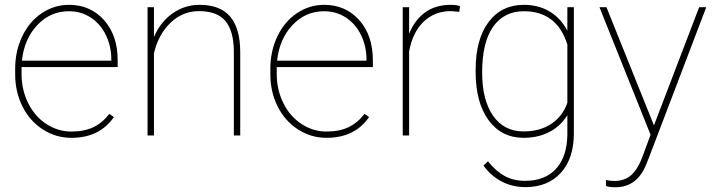

<svg xmlns="http://www.w3.org/2000/svg" viewBox="-20 -558 2946 791"><path d="M273.9 9.8Q210 9.8 156.5 -24.7Q103 -59.1 72.8 -119.1Q42.5 -179.2 42.5 -252.4V-274.4Q42.5 -347.7 71.8 -408.7Q101.1 -469.7 152.3 -503.9Q203.6 -538.1 264.2 -538.1Q352.5 -538.1 408.7 -475.1Q464.8 -412.1 464.8 -309.6V-281.7H68.8V-252.9Q68.8 -188.5 95.9 -133.5Q123 -78.6 170.7 -47.4Q218.3 -16.1 273.9 -16.1Q327.1 -16.1 364.5 -33.9Q401.9 -51.8 430.7 -88.9L449.2 -75.7Q390.1 9.8 273.9 9.8ZM264.2 -511.7Q187 -511.7 133.3 -454.3Q79.6 -397 70.3 -308.1H438.5V-314.5Q438.5 -368.2 415.8 -414.3Q393.1 -460.4 353.3 -486.1Q313.5 -511.7 264.2 -511.7Z M614.3 -405.3Q640.1 -466.8 690.4 -502.4Q740.7 -538.1 801.8 -538.1Q886.7 -538.1 928 -490Q969.2 -441.9 969.7 -344.7V0H943.4V-345.7Q942.9 -430.7 908.7 -471.4Q874.5 -512.2 800.3 -512.2Q731.9 -512.2 681.9 -463.6Q631.8 -415 614.3 -338.4V0H587.9V-528.3H614.3Z M1325.2 9.8Q1261.2 9.8 1207.8 -24.7Q1154.3 -59.1 1124 -119.1Q1093.8 -179.2 1093.8 -252.4V-274.4Q1093.8 -347.7 1123 -408.7Q1152.3 -469.7 1203.6 -503.9Q1254.9 -538.1 1315.4 -538.1Q1403.8 -538.1 1460 -475.1Q1516.1 -412.1 1516.1 -309.6V-281.7H1120.1V-252.9Q1120.1 -188.5 1147.2 -133.5Q1174.3 -78.6 1221.9 -47.4Q1269.5 -16.1 1325.2 -16.1Q1378.4 -16.1 1415.8 -33.9Q1453.1 -51.8 1481.9 -88.9L1500.5 -75.7Q1441.4 9.8 1325.2 9.8ZM1315.4 -511.7Q1238.3 -511.7 1184.6 -454.3Q1130.9 -397 1121.6 -308.1H1489.7V-314.5Q1489.7 -368.2 1467 -414.3Q1444.3 -460.4 1404.5 -486.1Q1364.7 -511.7 1315.4 -511.7Z M1872.1 -509.3 1837.9 -512.2Q1770.5 -512.2 1725.1 -468.5Q1679.7 -424.8 1665.5 -346.2V0H1639.2V-528.3H1665.5V-418.5Q1687 -473.6 1730 -505.9Q1772.9 -538.1 1837.9 -538.1Q1860.8 -538.1 1875 -532.7Z M1939.5 -269.5Q1939.5 -396 1992.7 -467Q2045.9 -538.1 2138.7 -538.1Q2197.8 -538.1 2243.7 -511Q2289.6 -483.9 2317.4 -431.6V-528.3H2344.2V-9.3Q2344.2 95.2 2290.5 154.1Q2236.8 212.9 2144.5 212.9Q2091.3 212.9 2047.1 189.9Q2002.9 167 1971.7 124L1990.2 106.4Q2021 145.5 2057.6 166.3Q2094.2 187 2143.6 187Q2225.1 187 2270.5 137.5Q2315.9 87.9 2317.4 -2.4V-83.5Q2290 -38.6 2243.4 -14.4Q2196.8 9.8 2137.7 9.8Q2045.9 9.8 1992.7 -63Q1939.5 -135.7 1939.5 -262.7ZM1966.3 -259.3Q1966.3 -146 2011.2 -81.3Q2056.2 -16.6 2137.2 -16.6Q2204.1 -16.6 2251 -47.6Q2297.9 -78.6 2317.4 -134.8V-374.5Q2274.4 -511.7 2138.2 -511.7Q2056.6 -511.7 2011.5 -447.8Q1966.3 -383.8 1966.3 -259.3Z M2674.3 -41 2677.7 -50.8 2860.4 -528.3H2889.6L2653.3 91.8L2641.6 121.1Q2603.5 213.4 2515.6 213.4Q2487.3 213.4 2476.6 208L2476.1 183.1Q2491.7 187.5 2511.7 187.5Q2553.2 187.5 2580.6 163.3Q2607.9 139.2 2627.9 84.5L2660.2 -2.9L2449.7 -528.3H2478.5Z"/></svg>

Font: TypoPRO Roboto
Style: Regular
Weight: 250
Designer: Google
Version: Version 2.136; 2016